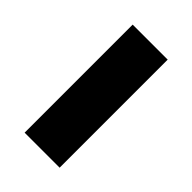

<svg xmlns="http://www.w3.org/2000/svg" viewBox="-161 -568 632 632"><g transform="rotate(45 155.5 -251.5)"><path d="M74 0V-503H237V0Z"/></g></svg>

Font: Nunito Sans 7pt ExtraBold
Style: Regular
Weight: 800
Designer: Vernon Adams
Foundry: Vernon Adams
Version: Version 3.101;gftools[0.9.27]